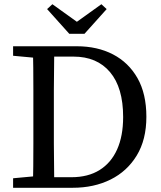

<svg xmlns="http://www.w3.org/2000/svg" viewBox="-20 -889 760 909"><path d="M42 0V-45L171 -57H182V0ZM135 0Q137 -51 137.5 -102.5Q138 -154 138 -208.5Q138 -263 138 -320V-359Q138 -411 138 -463Q138 -515 137.5 -567Q137 -619 135 -670H237Q237 -620 236 -568Q235 -516 235 -464Q235 -412 235 -359V-320Q235 -264 235 -210Q235 -156 236 -104Q237 -52 237 0ZM190 0V-50H318Q397 -50 451.5 -84Q506 -118 534.5 -181.5Q563 -245 563 -335Q563 -474 501 -547.5Q439 -621 328 -621H190V-670H343Q441 -670 515 -631.5Q589 -593 631 -519Q673 -445 673 -336Q673 -228 627.5 -153Q582 -78 503.5 -39Q425 0 324 0ZM42 -625V-670H182V-613H171ZM228 -869 387 -755H301L460 -869L485 -846L380 -729H308L203 -846Z"/></svg>

Font: Source Serif 4 18pt
Style: Regular
Weight: 400
Designer: Frank Grießhammer
Foundry: Adobe Systems Incorporated
Version: Version 4.004;hotconv 1.0.116;makeotfexe 2.5.65601